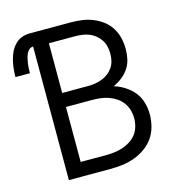

<svg xmlns="http://www.w3.org/2000/svg" viewBox="-134 -759 786 847"><g transform="rotate(-15 258.5 -335.0)"><path d="M77 0V-610Q66 -610 58 -602.5Q50 -595 46 -585Q42 -575 39.5 -564.5Q37 -554 35.5 -543Q34 -532 33.5 -521.5Q33 -511 33 -500H-33Q-33 -519 -31 -538Q-29 -557 -24.5 -575.5Q-20 -594 -12 -611Q-4 -628 9 -642Q22 -656 40 -663Q58 -670 77 -670H266Q291 -670 316.5 -666.5Q342 -663 365.5 -653.5Q389 -644 409.5 -628.5Q430 -613 443.5 -591.5Q457 -570 463 -545Q469 -520 469 -494Q469 -471 464 -448Q459 -425 446 -406Q433 -387 414.5 -372.5Q396 -358 375 -349Q401 -341 424.5 -326Q448 -311 465 -290Q482 -269 489.5 -242Q497 -215 497 -188Q497 -160 489.5 -132Q482 -104 466 -81.5Q450 -59 426.5 -42.5Q403 -26 376.5 -16.5Q350 -7 322 -3.5Q294 0 266 0ZM148 -379H266Q282 -379 298.5 -381.5Q315 -384 330.5 -390Q346 -396 359 -406Q372 -416 381.5 -430Q391 -444 394.5 -460Q398 -476 398 -493Q398 -509 394 -525.5Q390 -542 381 -555.5Q372 -569 359 -579.5Q346 -590 330.5 -596Q315 -602 298.5 -604Q282 -606 266 -606H148ZM148 -64H266Q285 -64 304 -66.5Q323 -69 341 -75Q359 -81 375.5 -91.5Q392 -102 403.5 -117Q415 -132 420.5 -151Q426 -170 426 -189Q426 -209 420.5 -227.5Q415 -246 403.5 -261.5Q392 -277 376 -287.5Q360 -298 341.5 -304.5Q323 -311 304 -313Q285 -315 266 -315H148Z"/></g></svg>

Font: Lode
Style: Regular
Weight: 400
Monospace: yes
Designer: Belleve Invis
Foundry: Belleve Invis
Version: Version 29.2.0; ttfautohint (v1.8.3)